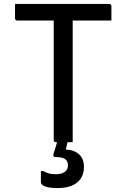

<svg xmlns="http://www.w3.org/2000/svg" viewBox="-20 -720 640 972"><path d="M56 -700H533Q538 -700 541 -697Q544 -694 544 -689Q544 -669 544 -653Q544 -637 544 -616H67Q64 -616 61.5 -617.5Q59 -619 57.5 -621.5Q56 -624 56 -627Q56 -648 56 -664Q56 -680 56 -700ZM348 0Q327 0 306 0Q285 0 263 0Q258 0 255 -3Q252 -6 252 -11Q252 -93 252 -173Q252 -253 252 -333.5Q252 -414 252 -494Q252 -574 252 -656H356L348 -637Q348 -613 348 -587Q348 -561 348 -536Q348 -511 348 -486Q348 -422 348 -358.5Q348 -295 348 -231Q348 -167 348 -99Q348 -73 348 -48Q348 -23 348 0ZM405 125Q405 175 371 203.5Q337 232 272 232Q241 232 222.5 228Q204 224 195.5 217Q187 210 187 203Q187 191 187 181Q187 171 187 162Q187 153 187 146H199Q211 153 225.5 157.5Q240 162 264 162Q290 162 307 151Q324 140 324 117Q324 96 310 85.5Q296 75 260 75Q255 75 252 71.5Q249 68 250 62Q254 50 257 39.5Q260 29 263.5 18.5Q267 8 269.5 -2Q272 -12 276 -22Q278 -28 282 -31Q286 -34 297 -35Q308 -36 330 -36Q328 -28 326 -20Q324 -12 322.5 -4Q321 4 319 11.5Q317 19 316 26L313 37Q356 39 380.5 61.5Q405 84 405 125Z"/></svg>

Font: Recursive Monospace
Style: Regular
Weight: 400
Version: Version 1.047